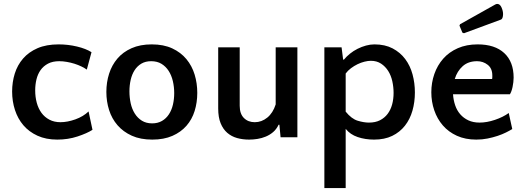

<svg xmlns="http://www.w3.org/2000/svg" viewBox="-20 -702 2690 982"><path d="M424 -346Q413 -354 396.5 -362Q380 -370 361 -376Q342 -382 321.5 -385.5Q301 -389 283 -389Q249 -389 225.5 -376.5Q202 -364 187.5 -343.5Q173 -323 166.5 -296Q160 -269 160 -240Q160 -206 168 -176.5Q176 -147 192 -125Q208 -103 232.5 -90Q257 -77 289 -77Q325 -77 365.5 -91.5Q406 -106 433 -132L453 -38Q425 -20 376.5 -4Q328 12 273 12Q215 12 171.5 -8Q128 -28 99.5 -61.5Q71 -95 56.5 -139.5Q42 -184 42 -234Q42 -282 55.5 -325.5Q69 -369 98 -402.5Q127 -436 172 -455.5Q217 -475 280 -475Q328 -475 374 -464Q420 -453 448 -435Z M756 -475Q817 -475 861 -454.5Q905 -434 933.5 -399.5Q962 -365 975.5 -320.5Q989 -276 989 -227Q989 -178 975.5 -134.5Q962 -91 933.5 -58.5Q905 -26 861.5 -7Q818 12 759 12Q698 12 654 -8Q610 -28 581 -61.5Q552 -95 538 -139Q524 -183 524 -232Q524 -281 538 -325Q552 -369 580.5 -402.5Q609 -436 653 -455.5Q697 -475 756 -475ZM758 -71Q787 -71 808.5 -83.5Q830 -96 844 -117.5Q858 -139 864.5 -167Q871 -195 871 -226Q871 -258 864 -287.5Q857 -317 842.5 -339.5Q828 -362 806 -375.5Q784 -389 753 -389Q724 -389 703 -376.5Q682 -364 668.5 -343Q655 -322 648.5 -294Q642 -266 642 -235Q642 -203 648.5 -173.5Q655 -144 669.5 -121Q684 -98 706 -84.5Q728 -71 758 -71Z M1206 -460V-161Q1206 -120 1227.5 -98.5Q1249 -77 1283 -77Q1318 -77 1347 -100.5Q1376 -124 1390 -168V-460H1501V0H1415L1409 -64H1405Q1394 -41 1377 -26.5Q1360 -12 1339.5 -3.5Q1319 5 1297 8.5Q1275 12 1254 12Q1221 12 1192.5 4Q1164 -4 1142.5 -22.5Q1121 -41 1108.5 -71.5Q1096 -102 1096 -147V-460Z M1895 -475Q1949 -475 1988 -454.5Q2027 -434 2052.5 -400Q2078 -366 2090 -321.5Q2102 -277 2102 -229Q2102 -180 2089.5 -136Q2077 -92 2051 -59Q2025 -26 1986 -7Q1947 12 1893 12Q1848 12 1809.5 -1Q1771 -14 1748 -43V260H1639V-460H1727L1735 -397H1739Q1752 -413 1770 -427.5Q1788 -442 1809 -452.5Q1830 -463 1852 -469Q1874 -475 1895 -475ZM1877 -391Q1862 -391 1844 -386.5Q1826 -382 1808.5 -373.5Q1791 -365 1775 -353Q1759 -341 1748 -326V-131Q1778 -94 1809.5 -84.5Q1841 -75 1867 -75Q1900 -75 1923.5 -87Q1947 -99 1962.5 -119.5Q1978 -140 1985.5 -167.5Q1993 -195 1993 -227Q1993 -257 1986.5 -286.5Q1980 -316 1965.5 -339Q1951 -362 1929 -376.5Q1907 -391 1877 -391Z M2423 -475Q2511 -475 2559 -430.5Q2607 -386 2607 -305Q2607 -294 2605.5 -281.5Q2604 -269 2601.5 -257Q2599 -245 2595.5 -235.5Q2592 -226 2588 -220H2297Q2299 -190 2308 -163.5Q2317 -137 2334 -117.5Q2351 -98 2375.5 -86.5Q2400 -75 2433 -75Q2470 -75 2511.5 -89Q2553 -103 2582 -124L2600 -42Q2587 -34 2568 -24.5Q2549 -15 2525 -7Q2501 1 2473.5 6.5Q2446 12 2416 12Q2360 12 2317 -7.5Q2274 -27 2245 -60.5Q2216 -94 2201 -138Q2186 -182 2186 -230Q2186 -279 2201.5 -323.5Q2217 -368 2247 -402Q2277 -436 2321.5 -455.5Q2366 -475 2423 -475ZM2345 -535 2330 -571 2333 -578 2513 -679Q2519 -682 2523 -682Q2537 -682 2545 -664Q2553 -646 2553 -630Q2553 -619 2550 -611Q2547 -603 2540 -601L2353 -532ZM2420 -389Q2375 -389 2346.5 -363.5Q2318 -338 2306 -298H2497Q2498 -303 2498 -307Q2498 -311 2498 -316Q2498 -352 2474.5 -370.5Q2451 -389 2420 -389Z"/></svg>

Font: Quattrocento Sans
Style: Bold
Weight: 700
Designer: Pablo Impallari
Foundry: Pablo Impallari, Igino Marini, Brenda Gallo
Version: Version 2.000